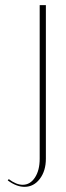

<svg xmlns="http://www.w3.org/2000/svg" viewBox="-20 -719 258 745"><path d="M10 -19 14 -24Q43 -2 68 -2Q97 -2 115.5 -30Q134 -58 134 -103V-699H158V-103Q158 -56 134.5 -25Q111 6 75 6Q44 6 10 -19Z"/></svg>

Font: Moniqa Thin Display
Style: Regular
Weight: 100
Designer: Rajesh Rajput
Foundry: Rajesh Rajput
Version: Version 1.000